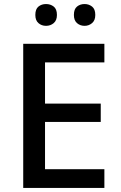

<svg xmlns="http://www.w3.org/2000/svg" viewBox="-20 -931 597 951"><path d="M497 0H95V-714H497V-622H203V-418H479V-327H203V-93H497ZM155 -857Q155 -886 170.5 -898.5Q186 -911 208 -911Q230 -911 246 -898.5Q262 -886 262 -857Q262 -830 246 -816.5Q230 -803 208 -803Q186 -803 170.5 -816.5Q155 -830 155 -857ZM346 -857Q346 -886 361.5 -898.5Q377 -911 399 -911Q420 -911 436 -898.5Q452 -886 452 -857Q452 -830 436 -816.5Q420 -803 399 -803Q377 -803 361.5 -816.5Q346 -830 346 -857Z"/></svg>

Font: Noto Sans Gurmukhi Medium
Style: Regular
Weight: 500
Designer: Jelle Bosma - Monotype Design Team
Foundry: Monotype Imaging Inc.
Version: Version 2.004; ttfautohint (v1.8.4.7-5d5b)